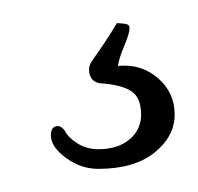

<svg xmlns="http://www.w3.org/2000/svg" viewBox="-20 -26 171 166"><path d="M65 120Q50 120 37 110.5Q24 101 24 91Q24 83 30 83Q33 83 36 87Q39 93 47 98Q55 103 65 103Q82 103 92 94.5Q102 86 102 73Q102 58 93 52.5Q84 47 66 46Q57 44 57 34Q57 30 60 26Q65 19 71 10Q77 1 81 -6Q83 -6 87.5 -5.5Q92 -5 92 -2Q92 3 87.5 13.5Q83 24 82 31Q102 29 116.5 41.5Q131 54 131 73Q131 92 113.5 106Q96 120 65 120Z"/></svg>

Font: Puppies Play
Style: Regular
Weight: 400
Designer: Robert E. Leuschke
Foundry: Robert E. Leuschke
Version: Version 1.010; ttfautohint (v1.8.3)